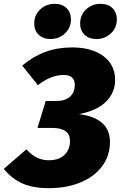

<svg xmlns="http://www.w3.org/2000/svg" viewBox="-56 -964 631 1004"><path d="M546 -546Q546 -481 499.5 -433.5Q453 -386 357 -367Q436 -358 477.5 -321.5Q519 -285 519 -222Q519 -149 477.5 -94Q436 -39 363.5 -9.5Q291 20 199 20Q115 20 59.5 -5.5Q4 -31 -36 -81L82 -183Q110 -153 137.5 -139.5Q165 -126 200 -126Q251 -126 280.5 -153.5Q310 -181 310 -227Q310 -295 217 -295H140L183 -436H239Q285 -436 310 -458.5Q335 -481 335 -520Q335 -572 277 -572Q243 -572 210.5 -559Q178 -546 142 -519L60 -621Q117 -669 181 -692.5Q245 -716 321 -716Q425 -716 485.5 -670Q546 -624 546 -546ZM123 -841Q123 -885 154 -914.5Q185 -944 230 -944Q269 -944 292 -921.5Q315 -899 315 -863Q315 -819 284 -789.5Q253 -760 208 -760Q169 -760 146 -782.5Q123 -805 123 -841ZM363 -841Q363 -885 394 -914.5Q425 -944 470 -944Q509 -944 532 -921.5Q555 -899 555 -863Q555 -819 524 -789.5Q493 -760 448 -760Q409 -760 386 -782.5Q363 -805 363 -841Z"/></svg>

Font: FiraGO Heavy
Style: Italic
Weight: 900
Italic angle: -8°
Designer: bBox Type GmbH
Foundry: bBox Type GmbH
Version: Version 1.001